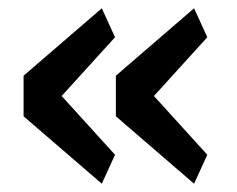

<svg xmlns="http://www.w3.org/2000/svg" viewBox="-20 -511 572 464"><path d="M258 -137 226 -67 37 -230V-328L226 -491L258 -421L129 -279ZM481 -137 449 -67 260 -230V-328L449 -491L481 -421L352 -279Z"/></svg>

Font: IBM Plex Sans Medm
Style: Regular
Weight: 500
Designer: Mike Abbink, Paul van der Laan, Pieter van Rosmalen
Foundry: Bold Monday
Version: Version 3.005